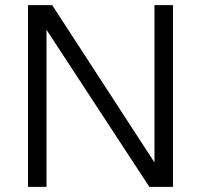

<svg xmlns="http://www.w3.org/2000/svg" viewBox="-20 -727 782 747"><path d="M89 0V-707H183L581 -95V-707H653V0H561L161 -611V0Z"/></svg>

Font: Onest Light
Style: Regular
Weight: 300
Designer: Dmitri Voloshin, Andrey Kudryavtsev
Foundry: Dmitri Voloshin, Andrey Kudryavtsev
Version: Version 1.000;gftools[0.9.33]